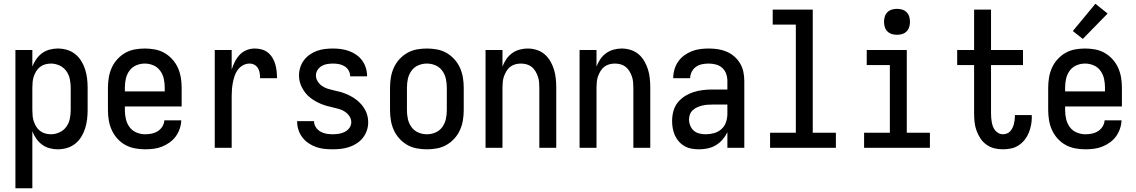

<svg xmlns="http://www.w3.org/2000/svg" viewBox="-20 -786 6040 1021"><path d="M62 215V-520H152V-432Q160 -453 173 -471.5Q186 -490 203.5 -503Q221 -516 243 -522Q265 -528 287 -528Q312 -528 336 -521Q360 -514 379.5 -498.5Q399 -483 412 -462Q425 -441 432.5 -417.5Q440 -394 443 -369.5Q446 -345 446 -320V-200Q446 -175 443 -150.5Q440 -126 432.5 -102.5Q425 -79 412 -58Q399 -37 379.5 -21.5Q360 -6 336 1Q312 8 287 8Q265 8 243 2Q221 -4 203.5 -17Q186 -30 173 -48.5Q160 -67 152 -88V215ZM251 -72Q274 -72 296 -82Q318 -92 332 -111Q346 -130 351 -153.5Q356 -177 356 -200V-320Q356 -343 351 -366.5Q346 -390 332 -409Q318 -428 296 -438Q274 -448 251 -448Q236 -448 221 -444Q206 -440 193.5 -430.5Q181 -421 173 -408Q165 -395 160 -380.5Q155 -366 153.5 -350.5Q152 -335 152 -320V-200Q152 -185 153.5 -169.5Q155 -154 160 -139.5Q165 -125 173 -112Q181 -99 193.5 -89.5Q206 -80 221 -76Q236 -72 251 -72Z M752 8Q725 8 698 3Q671 -2 647 -15Q623 -28 604.5 -48.5Q586 -69 574.5 -94Q563 -119 558.5 -146Q554 -173 554 -200V-320Q554 -347 558.5 -374Q563 -401 574 -425.5Q585 -450 603.5 -470.5Q622 -491 645.5 -504.5Q669 -518 696 -523Q723 -528 750 -528Q777 -528 804 -523Q831 -518 854.5 -504.5Q878 -491 896.5 -470.5Q915 -450 926 -425.5Q937 -401 941.5 -374Q946 -347 946 -320V-220H644V-200Q644 -176 649.5 -152.5Q655 -129 669 -110Q683 -91 705.5 -81.5Q728 -72 752 -72Q769 -72 786.5 -75.5Q804 -79 819 -88.5Q834 -98 843.5 -113.5Q853 -129 854 -146H944Q943 -123 935.5 -101Q928 -79 914.5 -60.5Q901 -42 882 -28.5Q863 -15 842 -6.5Q821 2 798 5Q775 8 752 8ZM856 -300V-320Q856 -344 851 -367Q846 -390 832 -409.5Q818 -429 796 -438.5Q774 -448 750 -448Q726 -448 704 -438.5Q682 -429 668 -409.5Q654 -390 649 -367Q644 -344 644 -320V-300Z M1122 0V-520H1212V-416Q1219 -438 1229 -458Q1239 -478 1254.5 -494.5Q1270 -511 1291 -519.5Q1312 -528 1335 -528Q1354 -528 1372 -523Q1390 -518 1404.5 -506.5Q1419 -495 1429 -478.5Q1439 -462 1444 -444Q1449 -426 1451 -407.5Q1453 -389 1453 -370H1363Q1363 -384 1361 -397.5Q1359 -411 1352 -423Q1345 -435 1333 -441.5Q1321 -448 1307 -448Q1289 -448 1272.5 -439Q1256 -430 1245 -415.5Q1234 -401 1228 -383.5Q1222 -366 1218.5 -348Q1215 -330 1213.5 -312Q1212 -294 1212 -276V0Z M1749 8Q1726 8 1703.5 5.5Q1681 3 1660 -4.5Q1639 -12 1620 -25Q1601 -38 1587.5 -56Q1574 -74 1567 -95.5Q1560 -117 1560 -140V-142H1650V-141Q1650 -124 1659.5 -109.5Q1669 -95 1683.5 -86.5Q1698 -78 1715 -75Q1732 -72 1749 -72Q1765 -72 1781.5 -74.5Q1798 -77 1813 -84.5Q1828 -92 1838 -105.5Q1848 -119 1848 -136Q1848 -153 1838.5 -167.5Q1829 -182 1815 -191.5Q1801 -201 1784.5 -206Q1768 -211 1751.5 -214.5Q1735 -218 1719 -222.5Q1703 -227 1687 -233.5Q1671 -240 1656.5 -248.5Q1642 -257 1628.5 -267.5Q1615 -278 1604.5 -291.5Q1594 -305 1586 -320Q1578 -335 1574 -351.5Q1570 -368 1570 -385Q1570 -406 1576.5 -427Q1583 -448 1596 -465.5Q1609 -483 1627 -495.5Q1645 -508 1665.5 -515.5Q1686 -523 1708 -525.5Q1730 -528 1751 -528Q1773 -528 1794.5 -525Q1816 -522 1836.5 -514.5Q1857 -507 1875 -494.5Q1893 -482 1906 -464Q1919 -446 1925.5 -425Q1932 -404 1932 -382V-380H1842V-381Q1842 -397 1834 -411Q1826 -425 1812.5 -433.5Q1799 -442 1783 -445Q1767 -448 1751 -448Q1736 -448 1720 -445.5Q1704 -443 1690.5 -435Q1677 -427 1668.5 -413.5Q1660 -400 1660 -385Q1660 -368 1669.5 -353Q1679 -338 1693 -328.5Q1707 -319 1723 -314Q1739 -309 1755.5 -305.5Q1772 -302 1788.5 -297.5Q1805 -293 1820.5 -286.5Q1836 -280 1851 -271.5Q1866 -263 1879 -252.5Q1892 -242 1903 -229Q1914 -216 1922 -201Q1930 -186 1934 -169.5Q1938 -153 1938 -136Q1938 -113 1930.5 -91.5Q1923 -70 1909.5 -53Q1896 -36 1877 -23.5Q1858 -11 1836.5 -4Q1815 3 1793 5.5Q1771 8 1749 8Z M2250 8Q2223 8 2196 3Q2169 -2 2145.5 -15.5Q2122 -29 2103.5 -49.5Q2085 -70 2074 -94.5Q2063 -119 2058.5 -146Q2054 -173 2054 -200V-320Q2054 -347 2058.5 -374Q2063 -401 2074 -425.5Q2085 -450 2103.5 -470.5Q2122 -491 2145.5 -504.5Q2169 -518 2196 -523Q2223 -528 2250 -528Q2277 -528 2304 -523Q2331 -518 2354.5 -504.5Q2378 -491 2396.5 -470.5Q2415 -450 2426 -425.5Q2437 -401 2441.5 -374Q2446 -347 2446 -320V-200Q2446 -173 2441.5 -146Q2437 -119 2426 -94.5Q2415 -70 2396.5 -49.5Q2378 -29 2354.5 -15.5Q2331 -2 2304 3Q2277 8 2250 8ZM2250 -72Q2274 -72 2296 -81.5Q2318 -91 2332 -110.5Q2346 -130 2351 -153Q2356 -176 2356 -200V-320Q2356 -344 2351 -367Q2346 -390 2332 -409.5Q2318 -429 2296 -438.5Q2274 -448 2250 -448Q2226 -448 2204 -438.5Q2182 -429 2168 -409.5Q2154 -390 2149 -367Q2144 -344 2144 -320V-200Q2144 -176 2149 -153Q2154 -130 2168 -110.5Q2182 -91 2204 -81.5Q2226 -72 2250 -72Z M2562 0V-520H2652V-432Q2660 -453 2672.5 -471.5Q2685 -490 2703 -503Q2721 -516 2742.5 -522Q2764 -528 2786 -528Q2810 -528 2834 -520.5Q2858 -513 2876 -497.5Q2894 -482 2906.5 -460.5Q2919 -439 2926 -416Q2933 -393 2935.5 -368.5Q2938 -344 2938 -320V0H2848V-320Q2848 -335 2846.5 -350.5Q2845 -366 2840 -380Q2835 -394 2827 -407.5Q2819 -421 2807 -430.5Q2795 -440 2780 -444Q2765 -448 2750 -448Q2735 -448 2720 -444Q2705 -440 2693 -430.5Q2681 -421 2673 -407.5Q2665 -394 2660 -380Q2655 -366 2653.5 -350.5Q2652 -335 2652 -320V0Z M3062 0V-520H3152V-432Q3160 -453 3172.5 -471.5Q3185 -490 3203 -503Q3221 -516 3242.5 -522Q3264 -528 3286 -528Q3310 -528 3334 -520.5Q3358 -513 3376 -497.5Q3394 -482 3406.5 -460.5Q3419 -439 3426 -416Q3433 -393 3435.5 -368.5Q3438 -344 3438 -320V0H3348V-320Q3348 -335 3346.5 -350.5Q3345 -366 3340 -380Q3335 -394 3327 -407.5Q3319 -421 3307 -430.5Q3295 -440 3280 -444Q3265 -448 3250 -448Q3235 -448 3220 -444Q3205 -440 3193 -430.5Q3181 -421 3173 -407.5Q3165 -394 3160 -380Q3155 -366 3153.5 -350.5Q3152 -335 3152 -320V0Z M3697 8Q3678 8 3658 4.5Q3638 1 3621 -8.5Q3604 -18 3590.5 -33Q3577 -48 3569 -66Q3561 -84 3557.5 -103.5Q3554 -123 3554 -142Q3554 -168 3560.5 -193.5Q3567 -219 3583 -239.5Q3599 -260 3621 -274Q3643 -288 3667.5 -296Q3692 -304 3717.5 -307Q3743 -310 3769 -310H3848V-355Q3848 -375 3841.5 -393.5Q3835 -412 3820.5 -425Q3806 -438 3787 -443Q3768 -448 3749 -448Q3731 -448 3713.5 -444.5Q3696 -441 3681.5 -431Q3667 -421 3658.5 -404.5Q3650 -388 3650 -370H3560V-371Q3560 -394 3566.5 -416.5Q3573 -439 3586 -458Q3599 -477 3618 -491Q3637 -505 3658.5 -513.5Q3680 -522 3702.5 -525Q3725 -528 3749 -528Q3773 -528 3797 -524.5Q3821 -521 3843.5 -511.5Q3866 -502 3884.5 -486Q3903 -470 3915.5 -449Q3928 -428 3933 -404Q3938 -380 3938 -355V0H3848V-83Q3838 -62 3822.5 -44Q3807 -26 3787 -14Q3767 -2 3744 3Q3721 8 3697 8ZM3733 -72Q3755 -72 3777 -78Q3799 -84 3816 -99Q3833 -114 3840.5 -136Q3848 -158 3848 -180V-230H3769Q3755 -230 3741 -229Q3727 -228 3713.5 -224.5Q3700 -221 3687.5 -215.5Q3675 -210 3664.5 -200.5Q3654 -191 3649 -178Q3644 -165 3644 -151Q3644 -134 3650.5 -118Q3657 -102 3669.5 -91Q3682 -80 3699 -76Q3716 -72 3733 -72Z M4075 0V-80H4212V-655H4089V-735H4302V-80H4425V0Z M4575 0V-80H4712V-440H4589V-520H4802V-80H4925V0ZM4750 -601Q4736 -601 4722.5 -605Q4709 -609 4699 -619Q4689 -629 4685 -642.5Q4681 -656 4681 -670Q4681 -684 4685 -697.5Q4689 -711 4699 -721Q4709 -731 4722.5 -735Q4736 -739 4750 -739Q4764 -739 4777.5 -735Q4791 -731 4801 -721Q4811 -711 4815 -697.5Q4819 -684 4819 -670Q4819 -656 4815 -642.5Q4811 -629 4801 -619Q4791 -609 4777.5 -605Q4764 -601 4750 -601Z M5313 8Q5290 8 5267.5 2.5Q5245 -3 5226 -16.5Q5207 -30 5194 -49.5Q5181 -69 5173 -91Q5165 -113 5162.5 -136Q5160 -159 5160 -183V-440H5070V-520H5160V-735H5250V-520H5420V-440H5250V-183Q5250 -171 5251 -159Q5252 -147 5254 -135.5Q5256 -124 5260.5 -112.5Q5265 -101 5272.5 -92Q5280 -83 5290.5 -77.5Q5301 -72 5313 -72Q5324 -72 5334.5 -76Q5345 -80 5352 -88Q5359 -96 5364 -106Q5369 -116 5371.5 -126Q5374 -136 5375.5 -147Q5377 -158 5377 -169V-174H5466Q5466 -172 5466.5 -169.5Q5467 -167 5467 -164Q5467 -143 5463 -121.5Q5459 -100 5450.5 -79.5Q5442 -59 5428.5 -42Q5415 -25 5396.5 -13Q5378 -1 5356.5 3.5Q5335 8 5313 8Z M5752 8Q5725 8 5698 3Q5671 -2 5647 -15Q5623 -28 5604.5 -48.5Q5586 -69 5574.5 -94Q5563 -119 5558.5 -146Q5554 -173 5554 -200V-320Q5554 -347 5558.5 -374Q5563 -401 5574 -425.5Q5585 -450 5603.5 -470.5Q5622 -491 5645.5 -504.5Q5669 -518 5696 -523Q5723 -528 5750 -528Q5777 -528 5804 -523Q5831 -518 5854.5 -504.5Q5878 -491 5896.5 -470.5Q5915 -450 5926 -425.5Q5937 -401 5941.5 -374Q5946 -347 5946 -320V-220H5644V-200Q5644 -176 5649.5 -152.5Q5655 -129 5669 -110Q5683 -91 5705.5 -81.5Q5728 -72 5752 -72Q5769 -72 5786.5 -75.5Q5804 -79 5819 -88.5Q5834 -98 5843.5 -113.5Q5853 -129 5854 -146H5944Q5943 -123 5935.5 -101Q5928 -79 5914.5 -60.5Q5901 -42 5882 -28.5Q5863 -15 5842 -6.5Q5821 2 5798 5Q5775 8 5752 8ZM5856 -300V-320Q5856 -344 5851 -367Q5846 -390 5832 -409.5Q5818 -429 5796 -438.5Q5774 -448 5750 -448Q5726 -448 5704 -438.5Q5682 -429 5668 -409.5Q5654 -390 5649 -367Q5644 -344 5644 -320V-300ZM5738 -579 5685 -621 5805 -766 5870 -714Z"/></svg>

Font: Iosevka Curly Medium
Style: Regular
Weight: 500
Monospace: yes
Designer: Belleve Invis
Foundry: Belleve Invis
Version: Version 22.1.2; ttfautohint (v1.8.4)